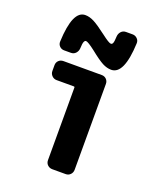

<svg xmlns="http://www.w3.org/2000/svg" viewBox="-142 -858 784 946"><g transform="rotate(20 250.0 -385.0)"><path d="M391.6 -759.8Q406.2 -759.8 416.5 -749.5Q426.8 -739.3 425.8 -724.6Q418.9 -559.6 351.6 -559.6Q329.1 -559.6 305.7 -571.8Q282.2 -584 237.3 -620.1Q198.2 -650.4 187.5 -650.4Q181.6 -650.4 177.7 -641.6Q173.8 -632.8 172.9 -606.4Q171.9 -591.8 162.1 -581.1Q152.3 -570.3 136.7 -570.3H101.6Q86.9 -570.3 77.1 -580.6Q67.4 -590.8 68.4 -605.5Q75.2 -770.5 141.6 -769.5Q163.1 -769.5 187 -757.3Q210.9 -745.1 256.8 -710Q295.9 -679.7 306.6 -679.7Q313.5 -679.7 316.9 -688.5Q320.3 -697.3 321.3 -723.6Q322.3 -738.3 332 -749Q341.8 -759.8 357.4 -759.8ZM317.4 -519.5Q332 -519.5 341.8 -509.8Q351.6 -500 351.6 -485.4V-35.2Q351.6 -20.5 341.8 -10.3Q332 0 317.4 0H247.1Q232.4 0 222.2 -9.8Q211.9 -19.5 211.9 -35.2V-415Q211.9 -419.9 207 -419.9H117.2Q102.5 -419.9 92.3 -430.2Q82 -440.4 82 -455.1V-485.4Q82 -500 91.8 -509.8Q101.6 -519.5 117.2 -519.5Z"/></g></svg>

Font: Rounded-L Mgen+ 1mn bold
Style: Bold
Weight: 700
Designer: [Source Han Sans]
Ryoko NISHIZUKA  (kana & ideographs); Paul D. Hunt (Latin, Greek & Cyrillic); Wenlong ZHANG  (bopomofo
Version: Version 1.059.20150602